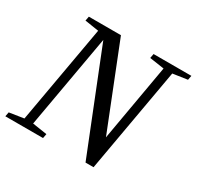

<svg xmlns="http://www.w3.org/2000/svg" viewBox="-150 -819 1007 982"><g transform="rotate(30 353.5 -327.5)"><path d="M571.3 -616.2 485.4 -628.9 490.2 -654.8H713.4L708.5 -628.9L622.6 -616.2L513.7 0H466.3L231.4 -588.9L134.3 -39.1L220.2 -25.9L215.3 0H-7.3L-2.4 -25.9L83 -39.1L185.1 -616.2L103 -628.9L107.9 -654.8H297.4L492.2 -164.1Z"/></g></svg>

Font: Tinos
Style: Italic
Weight: 400
Italic angle: -16.333°
Designer: Steve Matteson
Foundry: Monotype Imaging Inc.
Version: Version 1.32